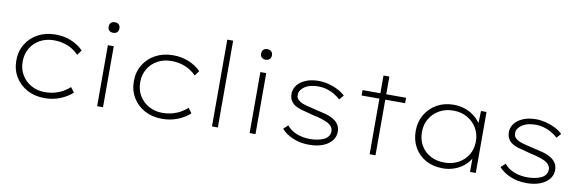

<svg xmlns="http://www.w3.org/2000/svg" viewBox="-52 -1171 4865 1612"><g transform="rotate(10 2380.5 -365.0)"><path d="M355 10Q271 10 206.5 -25Q142 -60 105 -121Q68 -182 68 -261Q68 -340 105.5 -401.5Q143 -463 208 -497.5Q273 -532 358 -532Q429 -532 490 -507Q551 -482 594 -438L563 -396Q538 -422 505.5 -441.5Q473 -461 433.5 -471.5Q394 -482 350 -482Q285 -482 233 -453.5Q181 -425 151.5 -375Q122 -325 122 -261Q122 -196 152 -146.5Q182 -97 233.5 -68.5Q285 -40 347 -40Q393 -40 432.5 -50.5Q472 -61 503.5 -79Q535 -97 560 -120L591 -78Q547 -38 486.5 -14Q426 10 355 10Z M803 0V-520H853V0ZM828 -630Q806 -630 794 -642Q782 -654 782 -675Q782 -695 794 -707.5Q806 -720 828 -720Q850 -720 862 -708Q874 -696 874 -675Q874 -655 862 -642.5Q850 -630 828 -630Z M1357 10Q1273 10 1208.5 -25Q1144 -60 1107 -121Q1070 -182 1070 -261Q1070 -340 1107.5 -401.5Q1145 -463 1210 -497.5Q1275 -532 1360 -532Q1431 -532 1492 -507Q1553 -482 1596 -438L1565 -396Q1540 -422 1507.5 -441.5Q1475 -461 1435.5 -471.5Q1396 -482 1352 -482Q1287 -482 1235 -453.5Q1183 -425 1153.5 -375Q1124 -325 1124 -261Q1124 -196 1154 -146.5Q1184 -97 1235.5 -68.5Q1287 -40 1349 -40Q1395 -40 1434.5 -50.5Q1474 -61 1505.5 -79Q1537 -97 1562 -120L1593 -78Q1549 -38 1488.5 -14Q1428 10 1357 10Z M1782 0V-740H1832V0Z M2103 0V-520H2153V0ZM2128 -630Q2106 -630 2094 -642Q2082 -654 2082 -675Q2082 -695 2094 -707.5Q2106 -720 2128 -720Q2150 -720 2162 -708Q2174 -696 2174 -675Q2174 -655 2162 -642.5Q2150 -630 2128 -630Z M2612 10Q2533 10 2471 -17Q2409 -44 2374 -85L2412 -120Q2444 -80 2496 -59.5Q2548 -39 2610 -39Q2645 -39 2675.5 -45Q2706 -51 2728.5 -62Q2751 -73 2764 -91.5Q2777 -110 2777 -134Q2777 -174 2732 -200Q2710 -211 2677.5 -221.5Q2645 -232 2601 -241Q2541 -256 2498 -268.5Q2455 -281 2430 -301Q2411 -317 2401.5 -338Q2392 -359 2392 -385Q2392 -417 2407 -444Q2422 -471 2450.5 -491Q2479 -511 2516 -521.5Q2553 -532 2599 -532Q2640 -532 2682.5 -521.5Q2725 -511 2762.5 -492Q2800 -473 2827 -447L2794 -409Q2770 -431 2740.5 -448.5Q2711 -466 2675.5 -476Q2640 -486 2601 -486Q2570 -486 2541.5 -479.5Q2513 -473 2492 -459.5Q2471 -446 2458 -428Q2445 -410 2445 -388Q2444 -369 2452 -356.5Q2460 -344 2475 -334Q2496 -320 2530 -310.5Q2564 -301 2614 -290Q2661 -280 2698 -270Q2735 -260 2761 -246Q2795 -227 2812.5 -201Q2830 -175 2830 -140Q2830 -95 2802.5 -61.5Q2775 -28 2726 -9Q2677 10 2612 10Z M3126 0V-671H3176V0ZM2974 -474V-520H3345V-474Z M3751 10Q3667 10 3605 -24.5Q3543 -59 3508 -120Q3473 -181 3473 -260Q3473 -339 3509.5 -400.5Q3546 -462 3608.5 -497Q3671 -532 3750 -532Q3798 -532 3840.5 -518.5Q3883 -505 3916.5 -481Q3950 -457 3972 -427.5Q3994 -398 4000 -365L3979 -376L3984 -520H4031V0H3982V-138L4000 -159Q3992 -125 3969.5 -94.5Q3947 -64 3914 -40.5Q3881 -17 3839 -3.5Q3797 10 3751 10ZM3757 -40Q3822 -40 3874 -68.5Q3926 -97 3956 -146.5Q3986 -196 3986 -261Q3986 -324 3956.5 -374Q3927 -424 3875 -453.5Q3823 -483 3757 -483Q3689 -483 3637 -453.5Q3585 -424 3555.5 -374Q3526 -324 3526 -261Q3526 -197 3554.5 -147Q3583 -97 3635 -68.5Q3687 -40 3757 -40Z M4465 10Q4386 10 4324 -17Q4262 -44 4227 -85L4265 -120Q4297 -80 4349 -59.5Q4401 -39 4463 -39Q4498 -39 4528.5 -45Q4559 -51 4581.5 -62Q4604 -73 4617 -91.5Q4630 -110 4630 -134Q4630 -174 4585 -200Q4563 -211 4530.5 -221.5Q4498 -232 4454 -241Q4394 -256 4351 -268.5Q4308 -281 4283 -301Q4264 -317 4254.5 -338Q4245 -359 4245 -385Q4245 -417 4260 -444Q4275 -471 4303.5 -491Q4332 -511 4369 -521.5Q4406 -532 4452 -532Q4493 -532 4535.5 -521.5Q4578 -511 4615.5 -492Q4653 -473 4680 -447L4647 -409Q4623 -431 4593.5 -448.5Q4564 -466 4528.5 -476Q4493 -486 4454 -486Q4423 -486 4394.5 -479.5Q4366 -473 4345 -459.5Q4324 -446 4311 -428Q4298 -410 4298 -388Q4297 -369 4305 -356.5Q4313 -344 4328 -334Q4349 -320 4383 -310.5Q4417 -301 4467 -290Q4514 -280 4551 -270Q4588 -260 4614 -246Q4648 -227 4665.5 -201Q4683 -175 4683 -140Q4683 -95 4655.5 -61.5Q4628 -28 4579 -9Q4530 10 4465 10Z"/></g></svg>

Font: Lexend Exa ExtraLight
Style: Regular
Weight: 250
Designer: Bonnie Shaver-Troup, Thomas Jockin
Foundry: Lexend
Version: Version 1.007